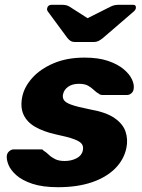

<svg xmlns="http://www.w3.org/2000/svg" viewBox="-20 -770 593 800"><path d="M221.9 10Q157.4 10 114.7 -4.3Q72.1 -18.6 48.1 -40Q24 -61.4 15.1 -83.8Q6.3 -106.2 8.5 -122.5Q10.5 -133.5 19.3 -140.6Q28.1 -147.6 37 -147.6H151.4Q154.2 -147.6 156.6 -146.9Q158.9 -146.1 161 -142.7Q172.5 -135.7 183.4 -125.2Q194.2 -114.7 209.7 -107Q225.1 -99.2 249.5 -99.2Q277 -99.2 298.8 -110.4Q320.6 -121.5 325 -142.7Q328.5 -158.9 321.3 -169.6Q314.1 -180.4 288.9 -189.9Q263.6 -199.5 211.1 -210.4Q161.1 -221.6 126.7 -241.4Q92.3 -261.1 77.9 -292.7Q63.6 -324.3 73.1 -368.8Q81.8 -408.8 114.8 -445.7Q147.9 -482.6 203.3 -506.3Q258.7 -530 332.5 -530Q389.6 -530 429.7 -516.4Q469.9 -502.8 494.7 -482.1Q519.6 -461.4 529.9 -439Q540.1 -416.6 536.9 -399.4Q535.9 -388.8 527.6 -381.5Q519.2 -374.3 510.2 -374.3H405.9Q401.6 -374.3 398.1 -375.6Q394.5 -376.9 392.5 -379.1Q381.1 -385.1 371.1 -395.1Q361 -405 347 -412.9Q333 -420.8 308.6 -420.8Q281.7 -420.8 264.4 -408.8Q247.1 -396.8 242.9 -378.1Q239.7 -364.9 245.7 -354Q251.7 -343.1 276.4 -334Q301.1 -324.9 354.9 -314.2Q421.5 -302.7 457 -278.2Q492.5 -253.6 503.2 -221.2Q514 -188.9 506.6 -153.4Q496.7 -105.2 459.9 -68.1Q423 -31 362.7 -10.5Q302.5 10 221.9 10ZM292 -595Q282.5 -595 275.5 -598.6Q268.5 -602.1 260.5 -612.1L179.4 -722.1Q175 -727.9 176.3 -734.7Q177.5 -742 182.5 -746Q187.5 -750 194.1 -750H237.9Q246.4 -750 253.8 -748.6Q261.2 -747.2 268.6 -743L344.9 -694.2L442.1 -743Q450.9 -747.2 458.6 -748.6Q466.4 -750 474.9 -750H533.9Q548 -750 546.1 -736.2Q544.9 -728.6 537.7 -722.5L409.5 -612.1Q397.1 -602.1 388.9 -598.6Q380.6 -595 370.7 -595Z"/></svg>

Font: Rubik Light
Style: Italic
Weight: 300
Italic angle: -12°
Designer: Hubert and Fischer
Foundry: Hubert and Fischer
Version: Version 2.300;gftools[0.9.30]